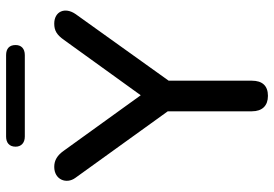

<svg xmlns="http://www.w3.org/2000/svg" viewBox="-158 -756 921 646"><g transform="rotate(-90 303.0 -433.5)"><path d="M440 -811C462 -811 474 -823 474 -842C474 -863 462 -874 440 -874H166C145 -874 132 -863 132 -842C132 -823 145 -811 166 -811ZM303 7C337 7 354 -12 354 -47V-327L578 -640C603 -676 587 -712 546 -712C522 -712 508 -703 491 -679L305 -421L119 -679C103 -702 86 -712 64 -712C21 -712 5 -671 27 -641L251 -330V-47C251 -12 270 7 303 7Z"/></g></svg>

Font: Nunito SemiBold
Style: Regular
Weight: 600
Designer: Vernon Adams
Foundry: Vernon Adams
Version: Version 3.602